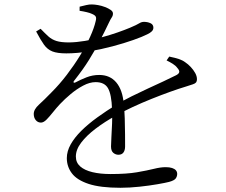

<svg xmlns="http://www.w3.org/2000/svg" viewBox="-20 -811 1040 883"><path d="M166.7 -678.6 146.2 -666.3Q166.7 -627.3 182.4 -605.3Q198.2 -583.4 221.1 -574.4Q244 -565.5 285.1 -565.5Q334.4 -565.5 389.7 -574.7Q445 -583.9 497.8 -598Q550.6 -612.1 592.9 -627Q635.2 -641.9 657.5 -653.3Q671 -659.7 678.2 -666.9Q685.4 -674.1 685.4 -683.7Q685.4 -698.4 671.9 -704.4Q658.4 -710.5 642.2 -710.5Q630.8 -710.5 620.3 -703.8Q609.8 -697 577.5 -683.3Q554 -673.5 520.7 -661.8Q487.3 -650.1 448.7 -639.7Q410.1 -629.4 370.9 -622.9Q331.8 -616.4 298.4 -615.9Q261.4 -615.7 239.7 -622.5Q217.9 -629.4 202.3 -643.7Q186.6 -658.1 166.7 -678.6ZM555.3 -137.9Q555.3 -157.8 555.1 -192.9Q554.9 -228 553.7 -266.2Q552.6 -304.4 549.1 -333.3Q543.9 -396.9 515 -431.6Q486 -466.3 436.3 -466.3Q405.7 -466.3 377.9 -455.4Q350.1 -444.5 326.1 -431.6Q320.9 -429.2 318.8 -431.7Q316.7 -434.2 319.9 -438.4Q362.5 -492.3 388.2 -533.8Q413.9 -575.4 434.5 -613.9Q447.7 -638.4 460.1 -664Q472.5 -689.5 480.3 -705.6Q488.1 -722.5 493.8 -730.6Q499.5 -738.7 499.5 -748.7Q499.5 -758.2 489 -765.4Q478.6 -772.7 462.9 -778.7Q447.2 -784.7 430.9 -787.6Q414.6 -790.5 403 -790.5Q391.7 -791.2 376.5 -787.6Q361.3 -783.9 346.2 -780.3L346 -761.4Q363.7 -758.7 378.7 -755.1Q393.7 -751.6 402.5 -747.3Q417.1 -741.3 420.4 -734.2Q423.8 -727.2 420 -713.8Q413.1 -682.6 394.4 -641.5Q375.8 -600.4 348.1 -555.4Q320.5 -510.5 287.1 -466.8Q253.8 -423.2 217.2 -386.6Q183.1 -351.5 159.1 -329.7Q135 -307.8 135.2 -286.7Q135.4 -268.9 145 -257.9Q154.5 -247 168.9 -247.2Q180.9 -247.6 194.3 -261.2Q207.6 -274.8 223.3 -294.5Q238.9 -314.2 256.1 -332.6Q277.6 -355.4 305.1 -378.4Q332.5 -401.4 362.6 -417.3Q392.6 -433.3 419.8 -433.3Q460.7 -433.3 476.8 -405.1Q492.9 -376.8 495.3 -308.8Q496.9 -276.4 495.4 -242.3Q493.9 -208.2 492.3 -180.2Q490.6 -152.1 490.6 -137.4Q490.6 -116.8 501.2 -108Q511.7 -99.3 524.5 -99.3Q539.9 -99.3 547.6 -109.5Q555.3 -119.7 555.3 -137.9ZM758.4 -550.8 746.1 -533.2Q760.7 -526.2 774.4 -517.6Q788.1 -508.9 795.1 -499.1Q805.9 -487.4 804.3 -479.4Q802.7 -471.5 790.2 -465.1Q764.5 -452.1 730.7 -436.4Q697 -420.7 659.5 -403.5Q622 -386.3 585.1 -367.9Q548.3 -349.5 516.7 -330.5Q469.5 -301.4 427.7 -271.2Q385.9 -241 354.3 -209.8Q322.8 -178.6 305 -146.9Q287.3 -115.3 287.3 -83.8Q287.3 -44.9 310.5 -14Q333.7 16.9 387.6 34.8Q441.6 52.6 533.7 52.6Q576.5 52.6 622 47.6Q667.6 42.7 704.7 36.2Q741.8 29.7 757.5 25.6Q781.8 19 788.4 9.4Q794.9 -0.2 794.9 -11.2Q794.9 -20.8 789 -27.7Q783.1 -34.6 771.3 -38.4Q759.5 -42.2 741.8 -42.2Q718.4 -42.2 687.6 -34.5Q656.7 -26.8 609.6 -18.7Q562.5 -10.6 488.3 -10.6Q440.9 -10.6 404.9 -19.3Q368.9 -28 348.9 -45.6Q328.9 -63.3 328.9 -91.1Q328.9 -122.9 353.3 -155Q377.7 -187.2 419.3 -218.9Q461 -250.6 513.2 -279.5Q548.2 -299.2 590.7 -319Q633.2 -338.7 677.4 -356.4Q721.6 -374.1 762.8 -388.9Q804 -403.7 836.8 -413.5Q856.9 -419.9 867.2 -423.4Q877.6 -426.9 881.7 -432Q885.8 -437.2 885.8 -446.5Q885.8 -460.6 877.7 -475.2Q869.6 -489.8 857.3 -502.9Q845 -516 832.1 -524.5Q819.6 -533.9 802.6 -539.6Q785.6 -545.2 758.4 -550.8Z"/></svg>

Font: Noto Serif KR
Style: Regular
Weight: 200
Designer: Ryoko NISHIZUKA 西塚涼子 (kana & ideographs); Frank Grießhammer (Latin, Greek & Cyrillic); Wenlong ZHANG 张文龙 (bopomofo); San
Foundry: Adobe
Version: Version 2.001;hotconv 1.1.0;makeotfexe 2.6.0